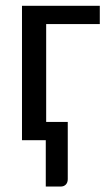

<svg xmlns="http://www.w3.org/2000/svg" viewBox="-20 -498 386 682"><path d="M334.5 -477.5V-412.6H144V-64.9H220.7V138.2Q220.7 150.4 213.9 157.5Q207 164.6 195.8 164.6H142.6V0H58.1V-477.5Z"/></svg>

Font: Carlito
Style: Regular
Weight: 400
Designer: Lukasz Dziedzic
Foundry: tyPoland Lukasz Dziedzic
Version: Version 1.103; Beta1; all basic design good, some composites